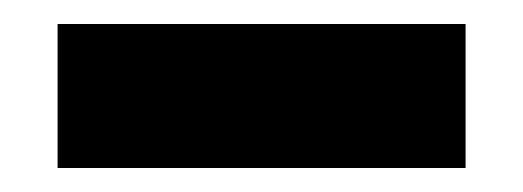

<svg xmlns="http://www.w3.org/2000/svg" viewBox="-20 -540 436 160"><path d="M28 -400V-520H368V-400Z"/></svg>

Font: Mplus 1p Black
Style: Regular
Weight: 900
Version: Version 1.061